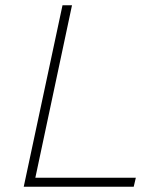

<svg xmlns="http://www.w3.org/2000/svg" viewBox="-20 -708 623 728"><path d="M70 0 217 -688H253L114 -34H495L487 0Z"/></svg>

Font: Saira SemiExpanded Thin
Style: Italic
Weight: 250
Width: 6
Italic angle: -12°
Designer: Hector Gatti with collaboration of the Omnibus-Type team
Foundry: Omnibus-Type
Version: Version 1.101